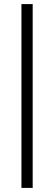

<svg xmlns="http://www.w3.org/2000/svg" viewBox="-20 -720 265 940"><path d="M85 200V-700H140V200Z"/></svg>

Font: Yeseva One
Style: Regular
Weight: 400
Designer: Jovanny Lemonad
Foundry: Jovanny Lemonad
Version: Version 2.000